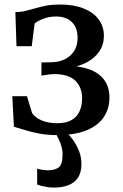

<svg xmlns="http://www.w3.org/2000/svg" viewBox="-20 -588 544 850"><path d="M231.5 10Q189 10 153.2 3.2Q117.5 -3.5 89.5 -12.5Q61.5 -21.5 41.5 -27L34.5 -162H99.5L122 -87.5Q135 -67.5 164.2 -55Q193.5 -42.5 233.5 -42.5Q272.5 -42.5 296.8 -56.5Q321 -70.5 332.2 -95.5Q343.5 -120.5 343.5 -153Q343.5 -201 313.8 -230.5Q284 -260 219 -260Q213 -260 201.2 -258.8Q189.5 -257.5 178.5 -255.8Q167.5 -254 163.5 -253V-311.5L211 -312.5Q242.5 -313.5 268 -326.2Q293.5 -339 308.5 -362.8Q323.5 -386.5 323.5 -420Q323.5 -452 311.5 -473Q299.5 -494 278.2 -504.5Q257 -515 229.5 -515Q197.5 -515 172 -505Q146.5 -495 133.5 -484.5L120.5 -383.5H53L48 -534.5Q72.5 -534.5 93.8 -539.8Q115 -545 136.8 -551.5Q158.5 -558 184.5 -563Q210.5 -568 245 -568Q307 -568 350.5 -550.5Q394 -533 417 -501.8Q440 -470.5 440 -429Q440 -390.5 419.8 -360.5Q399.5 -330.5 363.2 -311.5Q327 -292.5 279 -286V-296.5Q335 -296 376.8 -280.5Q418.5 -265 441.5 -234Q464.5 -203 464.5 -155.5Q464.5 -107.5 439.8 -70Q415 -32.5 363.5 -11.2Q312 10 231.5 10ZM218 242.5Q199 242.5 178.5 238.2Q158 234 144.5 229V158.5Q155 162 169 164Q183 166 190 166Q221 166 239 153.8Q257 141.5 257 95.5Q257 75.5 250.8 56Q244.5 36.5 236.5 21Q228.5 5.5 223.5 -1L256.5 -6L275 -1Q286 8.5 301.8 29.5Q317.5 50.5 329.2 79.2Q341 108 340.5 140Q340 177 324.5 199.5Q309 222 281.8 232.2Q254.5 242.5 218 242.5Z"/></svg>

Font: Merriweather Medium
Style: Regular
Weight: 500
Version: Version 2.100